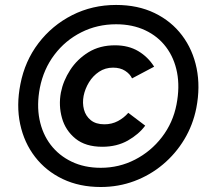

<svg xmlns="http://www.w3.org/2000/svg" viewBox="-20 -748 836 776"><path d="M393.6 -154.8Q325.7 -154.8 285.2 -187.7Q244.6 -220.7 230.5 -271Q216.3 -321.3 226.1 -374Q235.4 -421.4 263.7 -465.1Q292 -508.8 337.6 -536.9Q383.3 -564.9 444.8 -564.9Q499 -564.9 538.6 -541.5Q578.1 -518.1 603 -478.5L513.7 -431.2Q505.4 -449.2 485.6 -461.9Q465.8 -474.6 437 -474.6Q405.3 -474.6 380.4 -458Q355.5 -441.4 339.6 -415.3Q323.7 -389.2 317.9 -360.4Q312.5 -331.5 319.3 -305.4Q326.2 -279.3 346.7 -262.5Q367.2 -245.6 401.9 -245.6Q432.1 -245.6 456.8 -258.8Q481.4 -272 498.5 -292L566.9 -240.2Q541 -205.1 496.6 -179.9Q452.1 -154.8 393.6 -154.8ZM387.2 7.8Q301.3 7.8 233.6 -24.4Q166 -56.6 121.8 -113.8Q77.6 -170.9 61.5 -246.3Q45.4 -321.8 62.5 -408.2Q80.6 -501.5 135.5 -573.5Q190.4 -645.5 271.7 -686.8Q353 -728 449.2 -728Q537.1 -728 604.7 -695.3Q672.4 -662.6 715.8 -605Q759.3 -547.4 774.7 -471.9Q790 -396.5 773.4 -311Q759.8 -242.7 724.9 -184.6Q689.9 -126.5 638.4 -83.3Q586.9 -40 522.9 -16.1Q459 7.8 387.2 7.8ZM387.2 -69.8Q461.4 -69.8 525.6 -102.8Q589.8 -135.7 634.5 -193.8Q679.2 -252 693.4 -325.7Q707 -396 695.6 -455.1Q684.1 -514.2 651.1 -557.9Q618.2 -601.6 566.7 -625.7Q515.1 -649.9 449.2 -649.9Q373 -649.9 308.6 -617.4Q244.1 -585 200.2 -527.1Q156.2 -469.2 141.1 -393.1Q127.9 -324.2 139.6 -265.4Q151.4 -206.5 184.8 -162.8Q218.3 -119.1 269.8 -94.5Q321.3 -69.8 387.2 -69.8Z"/></svg>

Font: Reddit Sans
Style: Bold Italic
Weight: 700
Italic angle: -11.25°
Designer: Stephen Hutchings
Version: Version 1.013